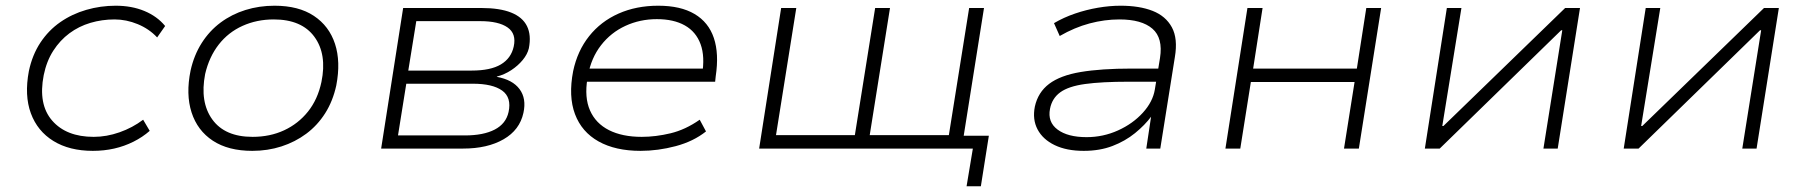

<svg xmlns="http://www.w3.org/2000/svg" viewBox="-20 -520 6322 672"><path d="M305 8Q223 8 167 -26.5Q111 -61 88 -123.5Q65 -186 81 -271Q93 -328 121.5 -371Q150 -414 191 -442.5Q232 -471 282 -485.5Q332 -500 385 -500Q441 -500 485.5 -481.5Q530 -463 558 -429L530 -389Q502 -419 462 -435.5Q422 -452 381 -452Q337 -452 296.5 -440Q256 -428 223 -403.5Q190 -379 166.5 -342.5Q143 -306 133 -257Q113 -155 162.5 -98Q212 -41 308 -41Q353 -41 398.5 -57Q444 -73 481 -101L504 -62Q479 -40 447 -24Q415 -8 379.5 0Q344 8 305 8Z M863 8Q779 8 725 -27.5Q671 -63 650.5 -126.5Q630 -190 647 -273Q659 -327 686 -369.5Q713 -412 752 -441Q791 -470 839 -485Q887 -500 941 -500Q1025 -500 1078.5 -464.5Q1132 -429 1152.5 -366.5Q1173 -304 1157 -221Q1145 -166 1118 -123.5Q1091 -81 1052 -52Q1013 -23 965 -7.5Q917 8 863 8ZM864 -41Q925 -41 974.5 -64Q1024 -87 1058 -129.5Q1092 -172 1105 -233Q1125 -330 1080.5 -391Q1036 -452 938 -452Q879 -452 829 -429.5Q779 -407 745.5 -364Q712 -321 698 -261Q679 -163 723 -102Q767 -41 864 -41Z M1314 0 1391 -492H1665Q1729 -492 1769 -476Q1809 -460 1824.5 -428.5Q1840 -397 1831 -351Q1826 -330 1809.5 -310Q1793 -290 1769.5 -274.5Q1746 -259 1719 -252V-251Q1774 -241 1798.5 -208Q1823 -175 1812 -125Q1799 -65 1742.5 -32.5Q1686 0 1601 0ZM1373 -46H1607Q1672 -46 1711.5 -66.5Q1751 -87 1760 -128Q1771 -179 1737.5 -203Q1704 -227 1635 -227H1402ZM1409 -273H1631Q1697 -273 1733 -294.5Q1769 -316 1778 -357Q1788 -402 1756.5 -424Q1725 -446 1661 -446H1437Z M2222 8Q2134 8 2075 -25Q2016 -58 1992.5 -120.5Q1969 -183 1986 -271Q2001 -342 2042 -393.5Q2083 -445 2145 -472.5Q2207 -500 2284 -500Q2362 -500 2411 -471Q2460 -442 2478.5 -387Q2497 -332 2485 -253L2483 -234H2014L2022 -280H2467L2437 -257Q2448 -322 2432 -365.5Q2416 -409 2377 -431Q2338 -453 2279 -453Q2220 -453 2169 -429.5Q2118 -406 2083.5 -361.5Q2049 -317 2038 -256L2036 -245Q2025 -179 2045 -133.5Q2065 -88 2111.5 -64.5Q2158 -41 2226 -41Q2275 -41 2327 -53.5Q2379 -66 2429 -101L2451 -60Q2407 -25 2345 -8.5Q2283 8 2222 8Z M3363 132 3385 0H2637L2714 -492H2767L2696 -47H2972L3043 -492H3095L3024 -47H3301L3372 -492H3424L3353 -45H3441L3413 132Z M3773 8Q3713 8 3671.5 -12Q3630 -32 3611.5 -67Q3593 -102 3602 -147Q3613 -197 3652 -226.5Q3691 -256 3762.5 -268Q3834 -280 3941 -280H4048L4040 -234H3930Q3836 -234 3778 -226Q3720 -218 3691 -197Q3662 -176 3655 -139Q3646 -93 3681.5 -66.5Q3717 -40 3783 -40Q3841 -40 3893 -63.5Q3945 -87 3980 -125.5Q4015 -164 4022 -207L4040 -317Q4051 -387 4013.5 -419.5Q3976 -452 3898 -452Q3846 -452 3793.5 -438Q3741 -424 3689 -394L3669 -439Q3703 -459 3742.5 -472.5Q3782 -486 3823 -493Q3864 -500 3902 -500Q3968 -500 4014 -482Q4060 -464 4081.5 -424.5Q4103 -385 4092 -320L4041 0H3992L4009 -113H4010Q3987 -82 3952.5 -54Q3918 -26 3873.5 -9Q3829 8 3773 8Z M4269 0 4346 -492H4399L4366 -280H4729L4762 -492H4814L4736 0H4684L4721 -233H4358L4321 0Z M4967 0 5044 -492H5095L5028 -79H5032L5458 -492H5510L5432 0H5382L5448 -414H5444L5019 0Z M5663 0 5740 -492H5791L5724 -79H5728L6154 -492H6206L6128 0H6078L6144 -414H6140L5715 0Z"/></svg>

Font: Nunito Sans 7pt SemiExpanded ExtraLight
Style: Italic
Weight: 250
Width: 6
Italic angle: -9°
Designer: Vernon Adams
Foundry: Vernon Adams
Version: Version 3.101;gftools[0.9.27]